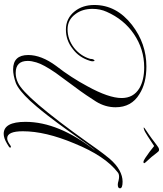

<svg xmlns="http://www.w3.org/2000/svg" viewBox="59 -861 882 1040"><g transform="rotate(90 500.0 -341.0)"><path d="M705 80Q640 80 640 -38Q640 -217 795 -415Q790 -411 774 -390Q758 -369 732 -331Q712 -303 681 -259.5Q650 -216 607 -160Q579 -124 558.5 -100Q538 -76 526 -63Q469 -2 430 14Q388 29 356 29Q278 29 278 -53Q278 -124 337 -204Q369 -245 396.5 -287.5Q424 -330 447 -373Q511 -489 511 -559Q511 -623 458 -655Q414 -681 345 -681Q246 -681 164 -625Q85 -571 44 -478Q28 -443 28 -401Q28 -346 56 -309Q87 -266 139 -266Q193 -266 239 -301Q284 -337 299 -389V-390Q299 -401 302.5 -406.5Q306 -412 308 -412Q312 -412 312 -401Q312 -394 309 -386Q291 -328 245 -294Q199 -257 140 -257Q79 -257 41 -305Q7 -348 7 -411Q7 -531 115 -615Q216 -693 340 -693Q431 -693 490 -655Q561 -612 561 -526Q561 -470 530 -420Q516 -398 495.5 -367.5Q475 -337 447 -300Q375 -202 375 -202Q329 -135 318 -97Q314 -84 312 -72.5Q310 -61 310 -50Q310 15 375 15Q402 15 427 3Q507 -32 753 -377Q767 -397 788 -426.5Q809 -456 839 -493Q871 -530 902.5 -547Q934 -564 964 -564Q1000 -564 1000 -550Q1000 -538 980 -538Q972 -538 959 -542Q946 -545 938 -545Q922 -545 914 -538Q825 -470 757 -303Q691 -146 691 -24Q691 61 729 61Q741 61 757 51Q765 46 768.5 43.5Q772 41 772 41Q780 41 780 45Q780 50 758 62Q728 80 705 80ZM856 -677Q851 -677 835.5 -687Q820 -697 802 -710.5Q784 -724 771 -735Q746 -719 718.5 -700.5Q691 -682 677 -679Q670 -677 671 -680Q672 -682 682.5 -689Q693 -696 707 -705.5Q721 -715 729 -721Q752 -738 766 -749Q780 -760 787 -761Q791 -762 795 -761Q800 -760 808 -749Q816 -738 830 -721Q835 -715 843.5 -706Q852 -697 858.5 -689.5Q865 -682 864 -680Q863 -677 856 -677Z"/></g></svg>

Font: Imperial Script
Style: Regular
Weight: 400
Designer: Robert E. Leuschke
Foundry: Robert E. Leuschke
Version: Version 1.010; ttfautohint (v1.8.3)